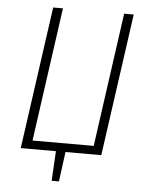

<svg xmlns="http://www.w3.org/2000/svg" viewBox="-57 -730 704 919"><g transform="rotate(5 295.5 -270.5)"><path d="M548 -684 452 0H280L261 143H226L234 0H65L161 -684H208L118 -41H412L502 -684Z"/></g></svg>

Font: Fira Sans Condensed ExtraLight
Style: Italic
Weight: 275
Width: 3
Italic angle: -8°
Designer: Carrois Corporate & Edenspiekermann AG
Foundry: Carrois Corporate GbR & Edenspiekermann AG
Version: Version 4.203